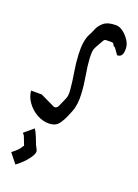

<svg xmlns="http://www.w3.org/2000/svg" viewBox="-156 -580 642 895"><g transform="rotate(20 165.0 -132.5)"><path d="M120 20Q89 20 60 3.5Q31 -13 12 -40Q-7 -67 -9 -96H44L117 -61H124Q134 -65 137 -73Q140 -81 153 -109Q159 -121 161 -132.5Q163 -144 161 -163Q158 -200 150.5 -244Q143 -288 141 -331Q138 -397 156 -432Q164 -446 172 -466Q180 -486 199.5 -502Q219 -518 259 -518Q277 -518 295 -504.5Q313 -491 326 -471Q339 -451 339 -432Q341 -388 313 -388H311L290 -418H291Q282 -421 280 -425.5Q278 -430 275.5 -433.5Q273 -437 263 -437Q244 -437 237.5 -436.5Q231 -436 225.5 -426.5Q220 -417 205 -390Q198 -378 196.5 -366Q195 -354 196 -331Q198 -295 206 -250Q214 -205 216 -163Q218 -138 215 -114Q212 -90 205 -73Q201 -62 192.5 -42.5Q184 -23 172.5 -6Q161 11 145 16Q132 20 120 20ZM40 253 2 205Q30 184 38 171Q46 158 48 157Q48 156 47.5 155.5Q47 155 47 154Q38 131 35 123Q32 115 30.5 112Q29 109 22 102L67 64Q76 75 85.5 99Q95 123 99 134Q100 136 103 141.5Q106 147 110 155Q115 165 106 182Q97 199 79.5 218Q62 237 40 253ZM59 179Q59 179 59 177.5Q59 176 57 174Q57 175 59 179Z"/></g></svg>

Font: Syne Tactile
Style: Regular
Weight: 400
Designer: Lucas Descroix
Foundry: Bonjour Monde
Version: Version 2.100; ttfautohint (v1.8.3)